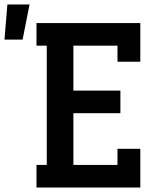

<svg xmlns="http://www.w3.org/2000/svg" viewBox="-114 -838 734 858"><path d="M49 0V-101H95V-634H49V-735H513V-562H411V-634H214V-433H424V-332H214V-101H411V-173H513V0ZM-94 -661 -81 -818H18L-13 -661Z"/></svg>

Font: Iosevka Etoile
Style: Bold
Weight: 700
Designer: Belleve Invis
Foundry: Belleve Invis
Version: Version 28.1.0; ttfautohint (v1.8.4)